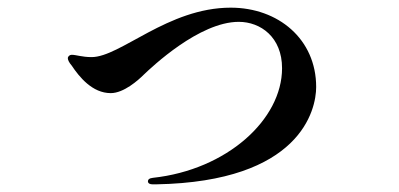

<svg xmlns="http://www.w3.org/2000/svg" viewBox="-20 -468 1040 501"><path d="M378 13H388C764 6 805 -181 805 -241C805 -366 706 -448 582 -448C418 -448 294 -319 219 -319C194 -319 179 -325 167 -325C162 -325 157 -321 157 -316C157 -312 160 -305 167 -297C187 -267 221 -225 269 -225C303 -225 341 -259 355 -273C376 -293 500 -411 603 -411C660 -411 716 -371 716 -290C716 -156 572 -25 379 -4C369 -3 366 1 366 5C366 11 372 13 378 13Z"/></svg>

Font: Shippori Mincho OTF
Style: Bold
Weight: 800
Designer: FONTDASU
Foundry: FONTDASU / Google Inc. / but / Adobe
Version: Version 3.300;hotconv 1.0.109;makeotfexe 2.5.65596